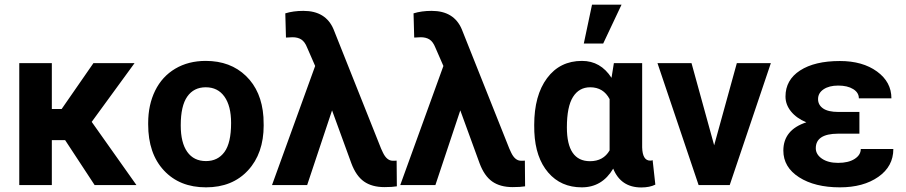

<svg xmlns="http://www.w3.org/2000/svg" viewBox="-20 -802 3924 832"><path d="M63.5 0ZM262.2 -194.8H204.6V0H63.5V-528.3H204.6V-329.6H247.1L384.8 -528.3H563L377.4 -273.9L571.3 0H390.1Z M622.1 0ZM622.1 -269Q622.1 -347.7 652.3 -409.2Q682.6 -470.7 739.5 -504.4Q796.4 -538.1 871.6 -538.1Q978.5 -538.1 1046.1 -472.7Q1113.8 -407.2 1121.6 -294.9L1122.6 -258.8Q1122.6 -137.2 1054.7 -63.7Q986.8 9.8 872.6 9.8Q758.3 9.8 690.2 -63.5Q622.1 -136.7 622.1 -262.7ZM763.2 -258.8Q763.2 -183.6 791.5 -143.8Q819.8 -104 872.6 -104Q923.8 -104 952.6 -143.3Q981.4 -182.6 981.4 -269Q981.4 -342.8 952.6 -383.3Q923.8 -423.8 871.6 -423.8Q819.8 -423.8 791.5 -383.5Q763.2 -343.3 763.2 -258.8Z M1294.9 -754.9Q1391.6 -754.9 1425.3 -675.3L1631.3 -158.2L1639.2 -141.1Q1655.8 -106 1681.2 -105.5H1690.9L1698.7 -106L1699.7 5.4Q1679.7 8.8 1646 8.8Q1591.8 8.8 1557.4 -15.4Q1522.9 -39.6 1502.4 -94.7L1418.9 -323.7L1311 0H1158.7L1345.7 -516.1L1310.5 -596.7Q1300.8 -621.1 1285.6 -630.9Q1270.5 -640.6 1247.6 -640.6L1219.2 -639.2L1216.3 -744.1Q1250.5 -754.9 1294.9 -754.9Z M1850.6 -754.9Q1947.3 -754.9 1981 -675.3L2187 -158.2L2194.8 -141.1Q2211.4 -106 2236.8 -105.5H2246.6L2254.4 -106L2255.4 5.4Q2235.4 8.8 2201.7 8.8Q2147.5 8.8 2113 -15.4Q2078.6 -39.6 2058.1 -94.7L1974.6 -323.7L1866.7 0H1714.4L1901.4 -516.1L1866.2 -596.7Q1856.4 -621.1 1841.3 -630.9Q1826.2 -640.6 1803.2 -640.6L1774.9 -639.2L1772 -744.1Q1806.2 -754.9 1850.6 -754.9Z M2294.9 0ZM2762.7 -528.3V-163.6Q2764.2 -106 2797.4 -106Q2804.2 -106 2808.1 -107.9L2819.8 -2Q2795.4 10.3 2758.8 10.3Q2670.4 10.3 2637.2 -71.3Q2589.4 9.8 2501 9.8Q2410.6 9.8 2355.5 -54.4Q2300.3 -118.7 2295.4 -230.5L2294.9 -260.3Q2294.9 -388.7 2350.6 -463.4Q2406.2 -538.1 2502 -538.1Q2582.5 -538.1 2629.9 -464.8L2640.1 -528.3ZM2436.5 -250Q2436.5 -103.5 2536.6 -103.5Q2594.7 -103.5 2621.6 -150.4V-372.6Q2594.7 -423.8 2537.6 -423.8Q2489.3 -423.8 2462.9 -381.8Q2436.5 -339.8 2436.5 -250ZM2545.4 -781.7H2673.3L2593.8 -613.3H2509.8Z M2829.1 0ZM3074.7 -172.4 3172.9 -528.3H3320.3L3142.1 0H3007.3L2829.1 -528.3H2976.6Z M3374.5 -149.4Q3374.5 -239.3 3474.1 -272Q3431.6 -289.6 3407.7 -319.1Q3383.8 -348.6 3383.8 -383.8Q3383.8 -455.6 3447 -496.6Q3510.3 -537.6 3619.6 -537.6Q3717.8 -537.6 3780.3 -492.2Q3842.8 -446.8 3842.8 -376H3701.7Q3701.7 -400.9 3677 -416Q3652.3 -431.2 3612.3 -431.2Q3572.8 -431.2 3548.8 -415Q3524.9 -398.9 3524.9 -372.6Q3524.9 -347.2 3546.9 -332Q3568.8 -316.9 3612.8 -316.9H3704.1V-222.7H3610.8Q3515.1 -222.2 3515.1 -159.7Q3515.1 -132.8 3541.7 -114.5Q3568.4 -96.2 3611.8 -96.2Q3656.7 -96.2 3683.3 -113.3Q3710 -130.4 3710 -156.2H3851.1Q3851.1 -81.1 3786.1 -35.6Q3721.2 9.8 3619.6 9.8Q3510.7 9.8 3442.6 -33.9Q3374.5 -77.6 3374.5 -149.4Z"/></svg>

Font: Roboto
Style: Bold
Weight: 700
Designer: Google
Version: Version 2.134; 2016; ttfautohint (v1.6)